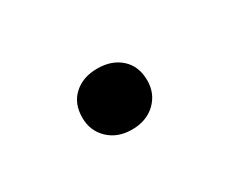

<svg xmlns="http://www.w3.org/2000/svg" viewBox="-35 -447 403 324"><g transform="rotate(-30 166.5 -284.5)"><path d="M94.2 -284.2Q94.2 -312 111.8 -327.9Q129.4 -343.8 157.2 -343.8Q185.5 -343.8 203.1 -327.9Q220.7 -312 220.7 -284.2Q220.7 -258.8 203.1 -241.9Q185.5 -225.1 157.2 -225.1Q129.4 -225.1 111.8 -241.9Q94.2 -258.8 94.2 -284.2Z"/></g></svg>

Font: PT Astra Sans
Style: Regular
Weight: 400
Designer: A.Korolkova, I. Chaeva
Foundry: ParaType Ltd
Version: Version 1.001; ttfautohint (v1.6)